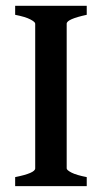

<svg xmlns="http://www.w3.org/2000/svg" viewBox="-20 -635 357 655"><path d="M31.7 0V-30.8Q100.1 -44.4 100.1 -60.5V-554.2Q100.1 -560.1 83.5 -568.8Q66.9 -577.6 31.7 -584.5V-615.2H275.9V-584.5Q207.5 -569.8 207.5 -554.2V-60.5Q207.5 -54.7 224.1 -46.1Q240.7 -37.6 275.9 -30.8V0Z"/></svg>

Font: David Libre Medium
Style: Regular
Weight: 500
Designer: Ismar David, J. Victor Gaultney, Annie Olsen and Meir Sadan
Foundry: Monotype Imaging Inc. & SIL International
Version: Version 1.100; ttfautohint (v1.8.4.7-5d5b)